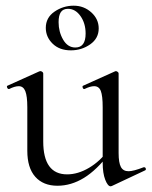

<svg xmlns="http://www.w3.org/2000/svg" viewBox="-20 -645 533 675"><path d="M76 -115V-268Q76 -307 69 -324.5Q62 -342 46 -342Q32 -342 12 -332H11Q7 -332 5 -337.5Q3 -343 7 -344L118 -394L122 -395Q125 -395 128.5 -392.5Q132 -390 132 -387V-148Q132 -32 216 -32Q254 -32 293 -55Q332 -78 360 -117L365 -106Q320 -47 275 -19.5Q230 8 182 8Q132 8 104 -23.5Q76 -55 76 -115ZM432 -43Q449 -43 485 -57H487Q491 -57 492.5 -52.5Q494 -48 490 -46L373 9L369 10Q359 10 350 -13Q341 -36 341 -73V-268Q341 -308 334.5 -325Q328 -342 311 -342Q297 -342 277 -332H276Q272 -332 270.5 -337.5Q269 -343 273 -344L384 -394L387 -395Q390 -395 393.5 -392.5Q397 -390 397 -387V-107Q397 -73 405 -58Q413 -43 432 -43ZM141 -547Q141 -583 171.5 -604Q202 -625 239 -625Q275 -625 301 -601.5Q327 -578 327 -545Q327 -510 297 -489Q267 -468 229 -468Q189 -468 165 -491.5Q141 -515 141 -547ZM281 -527Q281 -563 263 -588.5Q245 -614 219 -614Q202 -614 194 -602.5Q186 -591 186 -567Q186 -533 202 -505.5Q218 -478 245 -478Q281 -478 281 -527Z"/></svg>

Font: Cormorant
Style: Regular
Weight: 400
Designer: Christian Thalmann (Catharsis Fonts)
Foundry: Catharsis Fonts
Version: Version 4.000